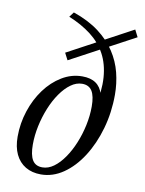

<svg xmlns="http://www.w3.org/2000/svg" viewBox="-82 -772 636 840"><g transform="rotate(10 235.5 -351.5)"><path d="M359 -301.5 341 -319Q359 -396 354.8 -455.2Q350.5 -514.5 326.5 -558.8Q302.5 -603 260.5 -635.2Q218.5 -667.5 161 -691L177.5 -713Q245.5 -689.5 291.5 -654.8Q337.5 -620 365.2 -577.5Q393 -535 405 -487.2Q417 -439.5 417 -389.5Q417 -310.5 396.5 -238.5Q376 -166.5 340.2 -110.5Q304.5 -54.5 257.5 -22.2Q210.5 10 158 10Q118.5 10 89.5 -7.2Q60.5 -24.5 45 -57Q29.5 -89.5 29.5 -135.5Q29.5 -195 47.8 -250.2Q66 -305.5 98 -349Q130 -392.5 172.5 -418.2Q215 -444 263 -444Q300.5 -444 323.2 -428.2Q346 -412.5 355 -381Q364 -349.5 359 -301.5ZM159 -21.5Q185 -21.5 209.5 -39.2Q234 -57 255.2 -87.8Q276.5 -118.5 292.2 -157Q308 -195.5 317 -237.8Q326 -280 326 -321Q326 -367.5 312 -389.8Q298 -412 268 -412Q242 -412 217.5 -394.2Q193 -376.5 171.8 -346Q150.5 -315.5 134.8 -276.8Q119 -238 110 -195.8Q101 -153.5 101 -113Q101 -66.5 114.8 -44Q128.5 -21.5 159 -21.5ZM186.5 -502 170.5 -533 455 -686 471 -654.5Z"/></g></svg>

Font: Newsreader 24pt
Style: Italic
Weight: 400
Italic angle: -17°
Designer: Hugues Gentile
Foundry: Production Type
Version: Version 1.003